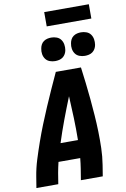

<svg xmlns="http://www.w3.org/2000/svg" viewBox="-117 -1205 835 1271"><g transform="rotate(-10 300.0 -569.0)"><path d="M21 0 33 -74Q42 -130 59.5 -186Q77 -242 96.5 -297.5Q116 -353 138 -408Q160 -463 183.5 -517.5Q207 -572 231.5 -626.5Q256 -681 281 -735H450Q457 -681 463.5 -626.5Q470 -572 475 -517.5Q480 -463 484 -408Q488 -353 489.5 -297.5Q491 -242 489.5 -186Q488 -130 479 -74L467 0H320L332 -74Q335 -91 337 -109Q339 -127 341 -145H195Q191 -127 187 -109.5Q183 -92 180 -74L168 0ZM230 -265H347Q348 -339 345.5 -413Q343 -487 339 -561Q309 -487 281.5 -413.5Q254 -340 230 -265ZM490 -806Q471 -806 453.5 -812.5Q436 -819 425.5 -833.5Q415 -848 412 -866.5Q409 -885 413 -904Q415 -917 421.5 -929.5Q428 -942 439.5 -950Q451 -958 464 -961Q477 -964 490 -964Q509 -964 526.5 -957.5Q544 -951 554.5 -936.5Q565 -922 568 -903.5Q571 -885 568 -866Q566 -853 559 -840.5Q552 -828 541 -820Q530 -812 516.5 -809Q503 -806 490 -806ZM290 -806Q271 -806 253.5 -812.5Q236 -819 225.5 -833.5Q215 -848 212 -866.5Q209 -885 213 -904Q215 -917 221.5 -929.5Q228 -942 239.5 -950Q251 -958 264 -961Q277 -964 290 -964Q309 -964 326.5 -957.5Q344 -951 354.5 -936.5Q365 -922 368 -903.5Q371 -885 368 -866Q366 -853 359 -840.5Q352 -828 341 -820Q330 -812 316.5 -809Q303 -806 290 -806ZM574 -1042H274V-1138H574Z"/></g></svg>

Font: Iosevka Curly HvExObl
Style: Regular
Weight: 900
Width: 7
Italic angle: -9°
Monospace: yes
Designer: Belleve Invis
Foundry: Belleve Invis
Version: Version 11.1.0; ttfautohint (v1.8.3)